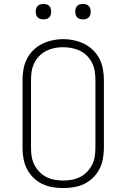

<svg xmlns="http://www.w3.org/2000/svg" viewBox="-20 -944 640 972"><path d="M300 8Q273 8 245.5 3.5Q218 -1 193.5 -13Q169 -25 149 -44.5Q129 -64 116.5 -88.5Q104 -113 99 -140.5Q94 -168 94 -195V-540Q94 -567 99 -594.5Q104 -622 116.5 -646.5Q129 -671 149 -690.5Q169 -710 193.5 -722Q218 -734 245.5 -740Q273 -746 300 -746Q327 -746 354.5 -740Q382 -734 406.5 -722Q431 -710 451 -690.5Q471 -671 483.5 -646.5Q496 -622 501 -594.5Q506 -567 506 -540V-195Q506 -168 501 -140.5Q496 -113 483.5 -88.5Q471 -64 451 -44.5Q431 -25 406.5 -13Q382 -1 354.5 3.5Q327 8 300 8ZM300 -30Q322 -30 344 -34Q366 -38 385.5 -48Q405 -58 420.5 -74Q436 -90 446 -109.5Q456 -129 459.5 -151Q463 -173 463 -195V-540Q463 -562 459.5 -584Q456 -606 446 -626Q436 -646 420 -662Q404 -678 384 -687.5Q364 -697 342 -701Q320 -705 298 -705Q276 -705 254.5 -700.5Q233 -696 213.5 -686Q194 -676 178.5 -660Q163 -644 153.5 -624.5Q144 -605 140.5 -583.5Q137 -562 137 -540V-195Q137 -173 140.5 -151Q144 -129 154 -109.5Q164 -90 179.5 -74Q195 -58 214.5 -48Q234 -38 256 -34Q278 -30 300 -30ZM400 -846Q392 -846 384.5 -848Q377 -850 371 -856Q365 -862 363 -869.5Q361 -877 361 -885Q361 -893 363 -900.5Q365 -908 371 -914Q377 -920 384.5 -922Q392 -924 400 -924Q408 -924 415.5 -922Q423 -920 429 -914Q435 -908 437 -900.5Q439 -893 439 -885Q439 -877 437 -869.5Q435 -862 429 -856Q423 -850 415.5 -848Q408 -846 400 -846ZM200 -846Q192 -846 184.5 -848Q177 -850 171 -856Q165 -862 163 -869.5Q161 -877 161 -885Q161 -893 163 -900.5Q165 -908 171 -914Q177 -920 184.5 -922Q192 -924 200 -924Q208 -924 215.5 -922Q223 -920 229 -914Q235 -908 237 -900.5Q239 -893 239 -885Q239 -877 237 -869.5Q235 -862 229 -856Q223 -850 215.5 -848Q208 -846 200 -846Z"/></svg>

Font: Iosevka Curly Slab XLtEx
Style: Regular
Weight: 200
Width: 7
Monospace: yes
Designer: Belleve Invis
Foundry: Belleve Invis
Version: Version 11.1.0; ttfautohint (v1.8.3)